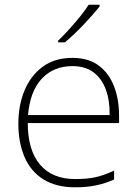

<svg xmlns="http://www.w3.org/2000/svg" viewBox="-20 -786 585 816"><path d="M288 -540Q356 -540 399.5 -507.5Q443 -475 464.5 -419.5Q486 -364 486 -294V-263H98Q98 -148 150 -86.5Q202 -25 300 -25Q349 -25 384.5 -32.5Q420 -40 465 -61V-23Q426 -6 387.5 2Q349 10 299 10Q218 10 164 -24Q110 -58 84 -119.5Q58 -181 58 -260Q58 -338 84 -401Q110 -464 161 -502Q212 -540 288 -540ZM288 -505Q208 -505 158 -452Q108 -399 99 -297H446Q447 -359 429.5 -406Q412 -453 377 -479Q342 -505 288 -505ZM403 -758Q390 -742 373 -722.5Q356 -703 336 -682Q316 -661 295.5 -641.5Q275 -622 256 -606H227V-613Q248 -633 273 -660.5Q298 -688 321 -716.5Q344 -745 357 -766H403Z"/></svg>

Font: Noto Sans Khmer ExtraLight
Style: Regular
Weight: 250
Version: Version 2.003